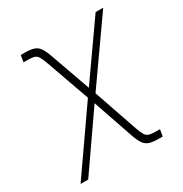

<svg xmlns="http://www.w3.org/2000/svg" viewBox="-173 -680 973 1019"><g transform="rotate(-30 313.0 -171.0)"><path d="M28.8 204.5 291.5 -172.6 197.4 -437.1Q186.4 -468.8 177.2 -483.3Q168 -497.9 153.2 -502Q138.5 -506 110.1 -506H89.5L96.2 -547.2H116.8Q154.1 -547.2 175.2 -540.5Q196.4 -533.7 209.7 -514.4Q223 -495 236.5 -456.3L322.1 -215.6L554 -545.5H600.5L338.1 -172.6L430.8 96.6Q441.4 127.1 450.6 141.3Q459.9 155.5 475.1 159.4Q490.4 163.4 518.5 163.4H539.1L532.3 204.5H511.7Q475.1 204.5 453.5 198.2Q431.8 191.8 418.3 172.6Q404.8 153.4 391.7 115.8L307.5 -129.6L75.6 204.5Z"/></g></svg>

Font: Inter Extra Light  BETA
Style: Italic
Weight: 200
Italic angle: 9.39999°
Designer: Rasmus Andersson
Foundry: rsms
Version: Version 3.011;git-f93a4a705